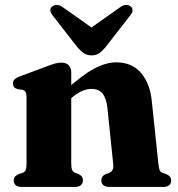

<svg xmlns="http://www.w3.org/2000/svg" viewBox="-20 -736 701 756"><path d="M260.5 -451.5V-91.5Q260.5 -74 264.2 -66.5Q268 -59 276 -55.5L290.5 -50Q306.5 -42 306.5 -26.5Q306.5 0 274 0H66Q49.5 0 41.8 -6.8Q34 -13.5 34 -25Q34 -33.5 38.8 -39.8Q43.5 -46 53.5 -50.5L69 -55.5Q77.5 -58.5 81 -66.2Q84.5 -74 84.5 -91.5V-354Q84.5 -368 80.5 -374.2Q76.5 -380.5 68 -382.5L49.5 -385Q39.5 -388 35.2 -393.2Q31 -398.5 31 -407Q31 -417 36.8 -423Q42.5 -429 57.5 -435L161 -473.5Q182.5 -482 196.2 -485.8Q210 -489.5 222 -489.5Q241 -489.5 250.8 -478.8Q260.5 -468 260.5 -451.5ZM244 -335 218 -362.5 235 -378Q301.5 -439 349 -464.8Q396.5 -490.5 437.5 -490.5Q500.5 -490.5 536 -448Q571.5 -405.5 578 -335.5L603.5 -92Q605.5 -74.5 608.5 -66.5Q611.5 -58.5 620 -55.5L634.5 -50.5Q644.5 -46 649.2 -39.8Q654 -33.5 654 -25Q654 -13.5 646.2 -6.8Q638.5 0 622 0H412Q379 0 379 -26.5Q379 -42 395 -50L410 -55.5Q418.5 -59 423 -66.8Q427.5 -74.5 425.5 -92L403 -310.5Q399 -348.5 384.2 -367.2Q369.5 -386 340 -386Q322 -386 302.2 -377.2Q282.5 -368.5 263 -351.5ZM379.5 -600 227.5 -707.5Q215.5 -716.5 204 -716.5Q192.5 -716.5 185 -710Q178.5 -705 178.2 -695.8Q178 -686.5 187.5 -675L285.5 -549Q298.5 -534 310.8 -526Q323 -518 340.5 -518Q358 -518 370 -526Q382 -534 394.5 -549L492.5 -675Q502 -686.5 501.8 -695.8Q501.5 -705 495.5 -710Q488.5 -716.5 476.8 -716.5Q465 -716.5 453 -707.5L301 -600Z"/></svg>

Font: Fraunces
Style: Bold
Weight: 700
Version: Version 1.000;[b76b70a41]